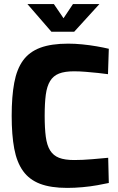

<svg xmlns="http://www.w3.org/2000/svg" viewBox="-20 -905 578 937"><path d="M308 12Q228 12 175.5 -8Q123 -28 92.5 -70.5Q62 -113 49.5 -179.5Q37 -246 37 -340Q37 -434 49.5 -501Q62 -568 92.5 -610Q123 -652 176.5 -672Q230 -692 313 -692Q345 -692 381 -688.5Q417 -685 451.5 -679Q486 -673 511 -667L507 -543Q487 -546 458 -549Q429 -552 398.5 -554.5Q368 -557 341 -557Q296 -557 268 -546Q240 -535 224.5 -509.5Q209 -484 203.5 -443Q198 -402 198 -340Q198 -279 203.5 -237.5Q209 -196 224.5 -171Q240 -146 268 -135Q296 -124 342 -124Q382 -124 429.5 -128Q477 -132 508 -135L511 -12Q488 -7 454.5 -1Q421 5 382.5 8.5Q344 12 308 12ZM231 -750 114 -885H243L290 -816L336 -885H465L342 -750Z"/></svg>

Font: Cairo Play ExtraBold
Style: Regular
Weight: 800
Version: Version 3.119